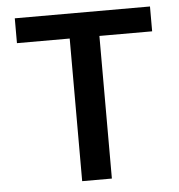

<svg xmlns="http://www.w3.org/2000/svg" viewBox="-49 -701 698 747"><g transform="rotate(-5 300.0 -327.0)"><path d="M242 0V-557H36V-654H564V-557H358V0Z"/></g></svg>

Font: Source Code Pro SemiBold
Style: Regular
Weight: 600
Monospace: yes
Designer: Paul D. Hunt, Teo Tuominen
Foundry: Adobe Systems Incorporated
Version: Version 1.018;hotconv 1.0.116;makeotfexe 2.5.65601